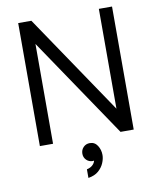

<svg xmlns="http://www.w3.org/2000/svg" viewBox="-98 -776 890 1076"><g transform="rotate(-10 347.0 -238.5)"><path d="M539 0 80 -679V-700H155L614 -21V0ZM80 0V-700H155V0ZM539 0V-700H614V0ZM317 223V174Q340 169 353 155Q366 141 366 123Q366 107 362 98L393 80Q396 90 396 100Q396 115 388 122Q380 129 371 131.5Q362 134 358 134Q336 134 321.5 119.5Q307 105 307 84Q307 62 321.5 47Q336 32 358 32Q386 32 401.5 56Q417 80 417 110Q417 131 407 155Q397 179 375.5 198Q354 217 317 223Z"/></g></svg>

Font: Fustat
Style: Regular
Weight: 400
Designer: Mohamed Gaber, Khaled Hosny, Laura Garcia Mut
Foundry: Kief Type Foundry, Alif Type Foundry, Hard Type Foundry
Version: Version 1.007